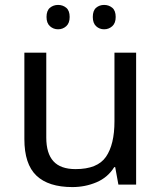

<svg xmlns="http://www.w3.org/2000/svg" viewBox="-20 -750 658 780"><path d="M533 -536V0H461L448 -71H444Q418 -29 372 -9.5Q326 10 274 10Q177 10 128 -36.5Q79 -83 79 -185V-536H168V-191Q168 -127 197 -95Q226 -63 287 -63Q376 -63 410.5 -113Q445 -163 445 -257V-536ZM169 -681Q169 -707 183 -718.5Q197 -730 216 -730Q235 -730 249 -718.5Q263 -707 263 -681Q263 -656 249 -643.5Q235 -631 216 -631Q197 -631 183 -643.5Q169 -656 169 -681ZM357 -681Q357 -707 370.5 -718.5Q384 -730 403 -730Q422 -730 436 -718.5Q450 -707 450 -681Q450 -656 436 -643.5Q422 -631 403 -631Q384 -631 370.5 -643.5Q357 -656 357 -681Z"/></svg>

Font: Noto Sans Gunjala Gondi
Style: Regular
Weight: 400
Designer: Ek Type
Foundry: Ek Type
Version: Version 1.004